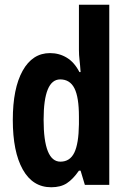

<svg xmlns="http://www.w3.org/2000/svg" viewBox="-20 -780 541 810"><path d="M196 10Q118 10 76 -65Q34 -140 34 -274Q34 -407 75.5 -481.5Q117 -556 191 -556Q230 -556 262 -536.5Q294 -517 315 -476H320Q318 -506 315.5 -527Q313 -548 313 -569V-760H441V0H338L320 -60H313Q288 -24 262 -7Q236 10 196 10ZM235 -98Q275 -98 293.5 -136Q312 -174 313 -256V-288Q313 -370 294 -407.5Q275 -445 234 -445Q164 -445 164 -275Q164 -98 235 -98Z"/></svg>

Font: Noto Sans Sinhala ExtraCondensed
Style: Bold
Weight: 700
Width: 2
Designer: Jelle Bosma - Monotype Design Team
Foundry: Monotype Imaging Inc.
Version: Version 2.006; ttfautohint (v1.8.4.7-5d5b)